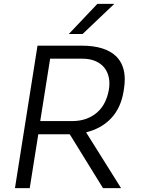

<svg xmlns="http://www.w3.org/2000/svg" viewBox="-20 -968 727 988"><path d="M57 0 173 -733H401Q522 -733 579 -677Q622 -633 622 -560Q622 -537 618 -512L616 -498Q602 -413 552.5 -360Q503 -307 423 -287L603 0H510L339 -277H329H177L133 0ZM238 -666 187 -345H352Q392 -345 424.5 -357Q457 -369 481 -390.5Q505 -412 519.5 -441.5Q534 -471 540 -505Q543 -522 543 -538Q543 -554 540 -569Q534 -598 517 -619.5Q500 -641 471.5 -653.5Q443 -666 403 -666ZM334 -793 481 -948H568L405 -793Z"/></svg>

Font: Sora Light
Style: Italic
Weight: 300
Designer: Jonathan Barnbrook, Juli√°n Moncada
Version: Version 1.000